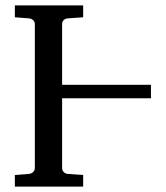

<svg xmlns="http://www.w3.org/2000/svg" viewBox="-20 -691 614 711"><path d="M539 -377H210V-602C210 -614 219 -622 231 -623L288 -627V-671H35V-627L87 -623C99 -622 109 -614 109 -602V-69C109 -57 99 -48 87 -47L35 -43V0H288V-43L231 -47C219 -48 210 -57 210 -69V-327H539Z"/></svg>

Font: Veleka
Style: Regular
Weight: 400
Designer: Stefan Peev, Context Ltd, 2016; SIL International, 1997-2014.
Foundry: Stefan Peev, Context Ltd, 2016
Version: Version 1.000